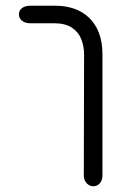

<svg xmlns="http://www.w3.org/2000/svg" viewBox="-20 -646 435 669"><path d="M337 -456V-35Q337 -18 328 -7.5Q319 3 305 3Q292 3 282 -7.5Q272 -18 272 -35L273 -455Q273 -485 263 -510Q253 -535 230 -550Q207 -565 167 -565H85Q68 -565 57 -573.5Q46 -582 46 -596Q46 -610 57 -618Q68 -626 85 -626H174Q208 -626 237.5 -616Q267 -606 289.5 -585Q312 -564 324.5 -532Q337 -500 337 -456Z"/></svg>

Font: Beiruti
Style: Regular
Weight: 400
Version: Version 1.00